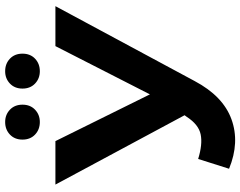

<svg xmlns="http://www.w3.org/2000/svg" viewBox="-116 -824 955 764"><g transform="rotate(-90 362.0 -442.5)"><path d="M72 -9 111 -132Q169 -114 208.5 -122Q248 -130 279 -178L285 -186L9 -700H182L368 -324L560 -700H719L421 -146Q361 -33 269 0.5Q177 34 72 -9ZM258 -762Q228 -762 208 -781Q188 -800 188 -831Q188 -862 208 -881Q228 -900 258 -900Q287 -900 307 -881Q327 -862 327 -831Q327 -800 307 -781Q287 -762 258 -762ZM460 -762Q431 -762 411 -781Q391 -800 391 -831Q391 -862 411 -881Q431 -900 460 -900Q490 -900 510 -881Q530 -862 530 -831Q530 -800 510 -781Q490 -762 460 -762Z"/></g></svg>

Font: Montserrat
Style: Bold
Weight: 700
Designer: Julieta Ulanovsky
Foundry: Julieta Ulanovsky
Version: Version 9.000; ttfautohint (v1.8.4.7-5d5b)